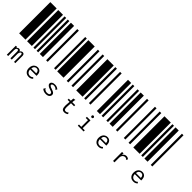

<svg xmlns="http://www.w3.org/2000/svg" viewBox="36 -1418 2569 2569"><g transform="rotate(45 1320.0 -133.5)"><path d="M0 0V-590H120V0ZM150 0V-590H240V0ZM270 0V-590H300V0ZM86 149H111V166Q117 157 126 151Q135 145 145 145Q156 145 165 152Q173 159 175 170Q180 159 191 152Q201 145 214 145Q230 145 239 157Q247 169 246 189V319H222V199Q222 177 218 171Q214 165 206 165Q199 165 193 171Q187 177 183 187Q179 197 179 207V319H154V201Q154 180 150 173Q146 165 135 165Q130 165 124 170Q118 175 114 185Q111 194 111 206V319H86Z M330 0V-590H360V0ZM390 0V-590H450V0ZM510 0V-590H540V0ZM503 323Q465 323 443 300Q420 277 420 235Q420 207 431 186Q441 166 459 156Q476 145 498 145Q529 145 548 165Q567 186 567 226Q567 230 567 238H446Q447 269 463 285Q479 301 504 301Q531 301 548 282L563 297Q541 323 503 323ZM540 217Q540 193 528 179Q516 165 496 165Q478 165 464 178Q450 191 447 217Z M660 0V-590H690V0ZM720 0V-590H840V0ZM900 0V-590H930V0ZM825 323Q782 323 753 296L768 271L770 267L773 269Q773 270 773 272Q774 275 775 277Q777 280 779 283Q788 291 799 296Q810 300 826 300Q846 300 858 293Q869 286 869 273Q869 262 860 255Q851 248 826 241Q762 222 762 188Q762 168 779 157Q795 145 825 145Q848 145 864 152Q880 158 893 172L877 190L875 193L873 191Q873 187 871 185Q870 182 866 179Q857 172 847 169Q836 165 826 165Q810 165 799 171Q789 176 789 186Q789 196 800 203Q810 211 837 219Q869 229 882 240Q896 251 896 270Q896 293 878 308Q860 323 825 323Z M990 0V-590H1020V0ZM1080 0V-590H1200V0ZM1230 0V-590H1260V0ZM1227 303Q1203 322 1173 322Q1145 322 1133 305Q1121 287 1121 249Q1121 242 1122 227L1126 171H1088V149H1127L1130 104L1159 99H1163V101Q1161 104 1160 107Q1158 110 1158 115L1154 149H1210V171H1152L1149 229Q1148 244 1148 248Q1148 278 1155 289Q1162 299 1177 299Q1188 299 1198 295Q1207 291 1219 282Z M1320 0V-590H1350V0ZM1470 0V-590H1530V0ZM1560 0V-590H1590V0ZM1429 297H1473V171H1431V149H1499V297H1539V319H1429ZM1485 113Q1477 113 1471 108Q1466 102 1466 94Q1466 86 1471 81Q1476 75 1485 75Q1492 75 1498 81Q1504 87 1504 94Q1504 102 1498 108Q1492 113 1485 113Z M1650 0V-590H1680V0ZM1710 0V-590H1770V0ZM1830 0V-590H1860V0ZM1823 323Q1785 323 1763 300Q1740 277 1740 235Q1740 207 1751 186Q1761 166 1779 156Q1796 145 1818 145Q1849 145 1868 165Q1887 186 1887 226Q1887 230 1887 238H1766Q1767 269 1783 285Q1799 301 1824 301Q1851 301 1868 282L1883 297Q1861 323 1823 323ZM1860 217Q1860 193 1848 179Q1836 165 1816 165Q1798 165 1784 178Q1770 191 1767 217Z M1980 0V-590H2010V0ZM2070 0V-590H2100V0ZM2160 0V-590H2280V0ZM2177 145Q2204 145 2222 164L2210 184L2209 188L2206 186Q2205 182 2204 180Q2202 177 2197 174Q2188 168 2175 168Q2162 168 2150 175Q2138 181 2131 195Q2123 209 2123 229V319H2096V149H2124L2123 180Q2130 164 2145 154Q2160 145 2177 145Z M2310 0V-590H2340V0ZM2370 0V-590H2430V0ZM2490 0V-590H2520V0ZM2483 323Q2445 323 2423 300Q2400 277 2400 235Q2400 207 2411 186Q2421 166 2439 156Q2456 145 2478 145Q2509 145 2528 165Q2547 186 2547 226Q2547 230 2547 238H2426Q2427 269 2443 285Q2459 301 2484 301Q2511 301 2528 282L2543 297Q2521 323 2483 323ZM2520 217Q2520 193 2508 179Q2496 165 2476 165Q2458 165 2444 178Q2430 191 2427 217Z"/></g></svg>

Font: Libre Barcode 128 Text
Style: Regular
Weight: 400
Version: Version 1.005; ttfautohint (v1.8.3)